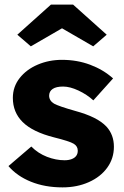

<svg xmlns="http://www.w3.org/2000/svg" viewBox="-20 -801 536 831"><path d="M16.6 -82.2 115.4 -166.8Q144.8 -137.2 183.4 -122.3Q222 -107.4 259.6 -107.4Q277 -107.4 290.2 -112.4Q303.4 -117.4 310 -126.6Q316.6 -135.8 316.6 -148.6Q316.6 -168 299.4 -178.6Q290.6 -184.2 268.5 -191.3Q246.4 -198.4 214.8 -206.2Q121.2 -229.8 77.8 -273Q35.6 -315 35.6 -377.2Q35.6 -425.6 65.1 -463.1Q94.6 -500.6 143.3 -521.3Q192 -542 248.2 -542Q313.6 -542 370.4 -520.7Q427.2 -499.4 469.4 -461.6L384 -366.6Q356.2 -392 319.5 -409.2Q282.8 -426.4 253.2 -426.4Q223.4 -426.4 208 -416.1Q192.6 -405.8 192.6 -386.2Q193.4 -364.8 214 -352.4Q225.6 -346.2 248.4 -338.4Q271.2 -330.6 306 -320.8Q353.8 -307.8 387.2 -291.1Q420.6 -274.4 440.6 -253.2Q473 -217.8 473 -165.8Q473 -115.4 444.2 -75.4Q415.4 -35.4 364.4 -12.7Q313.4 10 250.6 10Q174.4 10 113.9 -14.5Q53.4 -39 16.6 -82.2ZM55 -650.8 200.6 -781.2H296.2L441.8 -650.8L383.4 -600.4L233.4 -687.2H263.4L113.4 -600.4Z"/></svg>

Font: Easer Grotesk Variable
Style: Regular
Weight: 400
Designer: Boardeaser, Bonnie Shaver-Troup, Thomas Jockin
Foundry: Lexend
Version: Version 1.001;Glyphs 3.1.2 (3151)